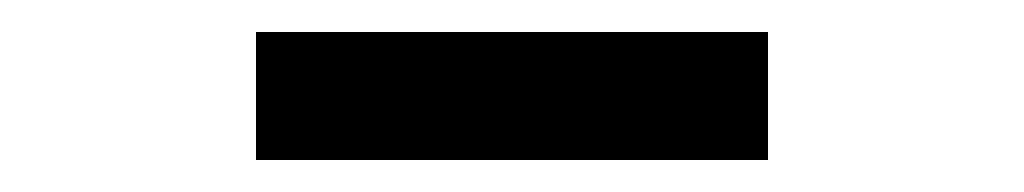

<svg xmlns="http://www.w3.org/2000/svg" viewBox="-20 -390 640 120"><path d="M140 -290V-370H460V-290Z"/></svg>

Font: JetBrainsMono NF
Style: Regular
Weight: 400
Designer: Philipp Nurullin, Konstantin Bulenkov
Foundry: JetBrains
Version: Version 2.251; ttfautohint (v1.8.3);Nerd Fonts 2.2.2